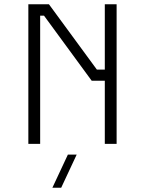

<svg xmlns="http://www.w3.org/2000/svg" viewBox="-20 -670 675 894"><path d="M407 -294H468V0H523V-650H468V-346H431L208 -650H112V0H167V-597H185ZM224 204H265L337 50H296Z"/></svg>

Font: Grotesk 01 Extrafine
Style: Bold
Weight: 400
Designer: Frank Adebiaye, contributions by Jérémy Landes, Ariel Martín Pérez
Foundry: Velvetyne Type Foundry
Version: Version 3.000;Glyphs 3.1.2 (3150)